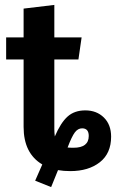

<svg xmlns="http://www.w3.org/2000/svg" viewBox="-20 -681 472 781"><path d="M327 -232Q373 -232 402.5 -203Q432 -174 432 -125Q432 -57 386 -21Q340 15 266 15Q239 15 216 11L188 80L123 54L152 -12Q76 -57 76 -165V-439H5V-529H76V-646L201 -661V-529H312L299 -439H201V-155Q201 -142 203 -126Q227 -182 255 -207Q283 -232 327 -232ZM279 -80Q341 -80 341 -128Q341 -159 314 -159Q297 -159 284.5 -142.5Q272 -126 255 -81Q262 -80 279 -80Z"/></svg>

Font: Fira Sans Condensed Medium
Style: Regular
Weight: 500
Width: 3
Designer: Carrois Corporate & Edenspiekermann AG
Foundry: Carrois Corporate GbR & Edenspiekermann AG
Version: Version 4.203;PS 004.203;hotconv 1.0.88;makeotf.lib2.5.64775